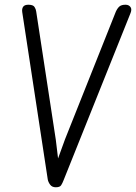

<svg xmlns="http://www.w3.org/2000/svg" viewBox="-20 -792 575 812"><path d="M249 -30Q244 -17 238.5 -8.5Q233 0 216 0L198 -46L255 -203L470 -743Q477 -758 485.5 -765Q494 -772 511 -772Q525 -772 532 -762Q539 -752 531 -734ZM182 -33 74 -741Q72 -755 78 -763.5Q84 -772 100 -772Q120 -772 126 -762.5Q132 -753 133 -744L216 -201L235 -44L216 0Q200 0 192 -11Q184 -22 182 -33Z"/></svg>

Font: Edu NSW ACT Foundation
Style: Regular
Weight: 400
Designer: Tina and Corey Anderson
Foundry: Google for Education
Version: Version 1.003